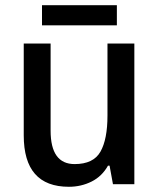

<svg xmlns="http://www.w3.org/2000/svg" viewBox="-20 -706 609 736"><path d="M495 -539V0H413L400 -71H394Q371 -30 331 -10Q291 10 244 10Q71 10 71 -187V-539H174V-205Q174 -77 266 -77Q338 -77 365 -124.5Q392 -172 392 -263V-539ZM428 -686V-609H141V-686Z"/></svg>

Font: Noto Sans Lao UI SemCond Med
Style: Regular
Weight: 500
Width: 4
Designer: Monotype Design Team
Foundry: Monotype Imaging Inc.
Version: Version 2.000; ttfautohint (v1.8.4.7-5d5b)